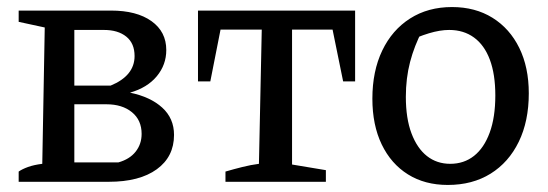

<svg xmlns="http://www.w3.org/2000/svg" viewBox="-20 -516 1556 545"><path d="M33 0V-29Q43 -36 59.5 -42Q76 -48 100 -51L107 -438L33 -454V-486H295Q368 -486 410 -456Q452 -426 452 -374Q452 -332 425 -299.5Q398 -267 349 -253Q407 -241 440.5 -210.5Q474 -180 474 -133Q474 -71 425 -35.5Q376 0 289 0ZM191 -18 154 -55H316Q348 -64 365 -85.5Q382 -107 382 -136Q382 -175 354.5 -197.5Q327 -220 282 -220H183V-273H294Q362 -301 362 -357Q362 -393 338.5 -412Q315 -431 275 -431H154L191 -468Z M988 -486V-285H954L924 -432H809V-49L905 -33V0H620V-29Q644 -36 668 -42Q692 -48 715 -51L723 -432H606L577 -285H542V-486Z M1251 9Q1186 9 1138 -21Q1090 -51 1063.5 -106Q1037 -161 1037 -236Q1037 -314 1065 -372.5Q1093 -431 1144 -463.5Q1195 -496 1263 -496Q1329 -496 1378 -465.5Q1427 -435 1454 -380Q1481 -325 1481 -251Q1481 -172 1452.5 -113.5Q1424 -55 1372.5 -23Q1321 9 1251 9ZM1258 -51Q1297 -51 1325.5 -73.5Q1354 -96 1370 -139.5Q1386 -183 1386 -245Q1386 -305 1370.5 -346.5Q1355 -388 1325.5 -409.5Q1296 -431 1255 -431Q1229 -431 1197.5 -421.5Q1166 -412 1126 -393L1179 -430Q1156 -386 1144 -340Q1132 -294 1132 -241Q1132 -180 1148 -137.5Q1164 -95 1192 -73Q1220 -51 1258 -51Z"/></svg>

Font: Piazzolla 24pt Medium
Style: Regular
Weight: 500
Designer: Juan Pablo del Peral
Foundry: Huerta Tipografica
Version: Version 2.005